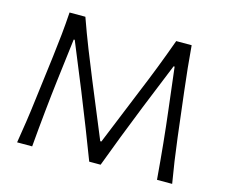

<svg xmlns="http://www.w3.org/2000/svg" viewBox="-101 -849 1155 985"><g transform="rotate(15 477.0 -356.5)"><path d="M65 0Q74.5 -58 83 -115Q91.5 -172 99.5 -238.5L129 -473Q137 -538.5 142.8 -594.8Q148.5 -651 152.5 -713H236.5Q265 -632.5 294.5 -557.8Q324 -483 354.5 -409L475.5 -116H481.5L601 -409Q632 -483.5 661 -558Q690 -632.5 719 -713H801Q806 -652 811.8 -595.5Q817.5 -539 825.5 -473L854 -236.5Q862 -171.5 870.2 -115.5Q878.5 -59.5 888.5 0H808Q791.5 -200.5 772 -359.5L745 -584.5H739.5L641 -342Q605.5 -253.5 571.2 -165Q537 -76.5 508.5 0H448Q420.5 -72 385 -163.2Q349.5 -254.5 314.5 -340.5L214.5 -584.5H209L181.5 -359.5Q172 -281 162.8 -190.5Q153.5 -100 145 0Z"/></g></svg>

Font: Commissioner Flair Light
Style: Regular
Weight: 300
Designer: Kostas Bartsokas
Foundry: Kostas Bartsokas
Version: Version 1.000; ttfautohint (v1.8.3)